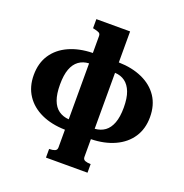

<svg xmlns="http://www.w3.org/2000/svg" viewBox="-164 -882 1197 1251"><g transform="rotate(20 435.0 -257.0)"><path d="M525 -737V133Q525 151 540 157Q555 163 577 163H579V223H291V163H293Q315 163 330 157Q345 151 345 133V-639Q345 -655 334.5 -661Q324 -667 300 -672L291 -674V-737ZM345 -522V-450Q304 -448 274.5 -426.5Q245 -405 229.5 -363.5Q214 -322 214 -256Q214 -191 229.5 -149Q245 -107 274.5 -86Q304 -65 345 -62V10Q251 8 180.5 -24.5Q110 -57 71 -116Q32 -175 32 -256Q32 -339 71 -397.5Q110 -456 180.5 -488Q251 -520 345 -522ZM525 10V-62Q566 -65 595 -86Q624 -107 640 -149Q656 -191 656 -256Q656 -322 640 -363.5Q624 -405 595 -426.5Q566 -448 525 -450V-522Q618 -520 689 -488Q760 -456 799 -397.5Q838 -339 838 -256Q838 -175 799 -116Q760 -57 689 -24.5Q618 8 525 10Z"/></g></svg>

Font: Roboto Serif 36pt
Style: Bold
Weight: 700
Version: Version 1.008